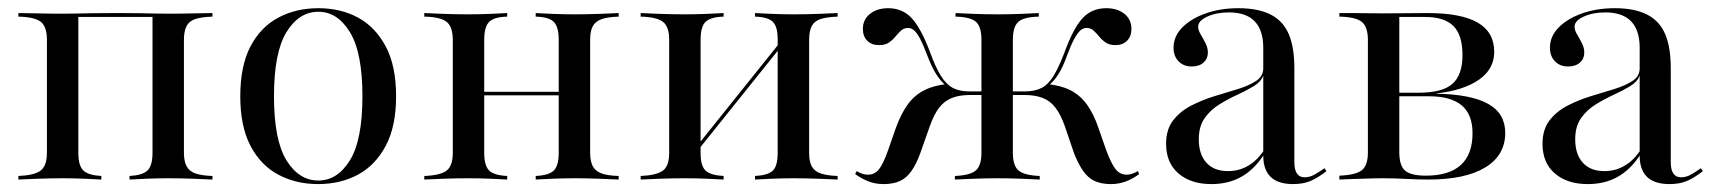

<svg xmlns="http://www.w3.org/2000/svg" viewBox="-20 -447 4264 478"><path d="M25.8 0V-8.9Q65.3 -10.5 81 -22.2Q96.8 -33.9 96.8 -66.9V-347.6Q96.8 -381.5 81 -393.1Q65.3 -404.8 25.8 -405.6V-414.5Q41.1 -414.5 73 -413.7Q104.8 -412.9 134.7 -412.9Q153.2 -412.9 169.8 -413.3Q186.3 -413.7 209.3 -414.1Q232.3 -414.5 271.8 -414.5Q308.9 -414.5 329.8 -414.1Q350.8 -413.7 365.7 -413.3Q380.6 -412.9 399.2 -412.9Q429.8 -412.9 461.7 -413.7Q493.5 -414.5 508.9 -414.5V-405.6Q483.1 -404.8 467.3 -400Q451.6 -395.2 444.8 -382.7Q437.9 -370.2 437.9 -347.6V-66.9Q437.9 -45.2 444.8 -32.7Q451.6 -20.2 467.3 -14.9Q483.1 -9.7 508.9 -8.9V0Q493.5 -0.8 461.7 -2Q429.8 -3.2 399.2 -3.2Q371 -3.2 343.5 -2Q316.1 -0.8 302.4 0V-8.9Q333.9 -10.5 346.8 -22.2Q359.7 -33.9 359.7 -66.9V-406.5L361.3 -404.8H173.4L175 -406.5V-66.9Q175 -33.9 187.9 -22.2Q200.8 -10.5 232.3 -8.9V0Q218.5 -0.8 191.1 -2Q163.7 -3.2 135.5 -3.2Q104.8 -3.2 73 -2Q41.1 -0.8 25.8 0Z M771.8 11.3Q716.9 11.3 673 -12.1Q629 -35.5 603.6 -83.9Q578.2 -132.3 578.2 -207.3Q578.2 -283.1 603.6 -331.5Q629 -379.8 673 -403.2Q716.9 -426.6 772.6 -426.6Q828.2 -426.6 871.4 -403.2Q914.5 -379.8 940.3 -331.5Q966.1 -283.1 966.1 -207.3Q966.1 -132.3 940.3 -83.9Q914.5 -35.5 871 -12.1Q827.4 11.3 771.8 11.3ZM772.6 2.4Q820.2 2.4 851.2 -48Q882.3 -98.4 882.3 -207.3Q882.3 -316.1 851.2 -366.9Q820.2 -417.7 772.6 -417.7Q724.2 -417.7 693.1 -366.9Q662.1 -316.1 662.1 -207.3Q662.1 -98.4 693.1 -48Q724.2 2.4 772.6 2.4Z M1313.7 0V-8.9Q1346.8 -10.5 1358.9 -22.6Q1371 -34.7 1371 -66.9V-347.6Q1371 -379.8 1358.9 -392.3Q1346.8 -404.8 1313.7 -405.6V-414.5Q1327.4 -413.7 1354.8 -412.5Q1382.3 -411.3 1411.3 -411.3Q1441.1 -411.3 1473 -412.5Q1504.8 -413.7 1520.2 -414.5V-405.6Q1492.7 -404.8 1477.4 -399.2Q1462.1 -393.5 1455.6 -381.5Q1449.2 -369.4 1449.2 -347.6V-66.9Q1449.2 -46 1455.6 -33.5Q1462.1 -21 1477.4 -15.3Q1492.7 -9.7 1520.2 -8.9V0Q1504.8 -0.8 1473 -2Q1441.1 -3.2 1411.3 -3.2Q1382.3 -3.2 1354.8 -2Q1327.4 -0.8 1313.7 0ZM1036.3 0V-8.9Q1077.4 -10.5 1092.3 -22.6Q1107.3 -34.7 1107.3 -66.9V-347.6Q1107.3 -379.8 1092.3 -392.3Q1077.4 -404.8 1036.3 -405.6V-414.5Q1051.6 -413.7 1083.5 -412.5Q1115.3 -411.3 1146 -411.3Q1174.2 -411.3 1201.6 -412.5Q1229 -413.7 1242.7 -414.5V-405.6Q1209.7 -404.8 1197.6 -392.3Q1185.5 -379.8 1185.5 -347.6V-66.9Q1185.5 -34.7 1197.6 -22.6Q1209.7 -10.5 1242.7 -8.9V0Q1229 -0.8 1201.6 -2Q1174.2 -3.2 1146 -3.2Q1115.3 -3.2 1083.5 -2Q1051.6 -0.8 1036.3 0ZM1156.5 -209.7V-218.5H1399.2V-209.7Z M1859.7 0V-8.9Q1891.1 -10.5 1903.6 -21.8Q1916.1 -33.1 1916.1 -66.9V-349.2Q1916.1 -381.5 1903.6 -393.1Q1891.1 -404.8 1859.7 -405.6V-414.5Q1873.4 -413.7 1900.8 -412.5Q1928.2 -411.3 1956.5 -411.3Q1986.3 -411.3 2018.1 -412.5Q2050 -413.7 2065.3 -414.5V-405.6Q2040.3 -404.8 2024.2 -400Q2008.1 -395.2 2001.2 -382.7Q1994.4 -370.2 1994.4 -347.6V-66.9Q1994.4 -44.4 2001.2 -32.3Q2008.1 -20.2 2024.2 -14.9Q2040.3 -9.7 2065.3 -8.9V0Q2050 -0.8 2018.1 -2Q1986.3 -3.2 1956.5 -3.2Q1928.2 -3.2 1900.8 -2Q1873.4 -0.8 1859.7 0ZM1575 0V-8.9Q1613.7 -10.5 1629.8 -21.8Q1646 -33.1 1646 -66.9V-347.6Q1646 -381.5 1629.8 -393.1Q1613.7 -404.8 1575 -405.6V-414.5Q1590.3 -413.7 1622.2 -412.5Q1654 -411.3 1684.7 -411.3Q1712.9 -411.3 1740.3 -412.5Q1767.7 -413.7 1781.5 -414.5V-405.6Q1750 -404.8 1737.1 -393.1Q1724.2 -381.5 1724.2 -347.6V-66.1Q1724.2 -33.1 1737.1 -21.8Q1750 -10.5 1781.5 -8.9V0Q1767.7 -0.8 1740.3 -2Q1712.9 -3.2 1684.7 -3.2Q1654 -3.2 1622.2 -2Q1590.3 -0.8 1575 0ZM1712.1 -66.1 1706.5 -72.6 1928.2 -349.2 1933.9 -342.7Z M2746 11.3Q2721.8 11.3 2705.2 3.6Q2688.7 -4 2676.6 -21.4Q2664.5 -38.7 2654 -65.3L2630.6 -133.9Q2620.2 -162.9 2607.3 -179.4Q2594.4 -196 2575.8 -203.2Q2557.3 -210.5 2529.8 -210.5H2486.3V-219.4H2530.6Q2556.5 -219.4 2573.4 -228.2Q2590.3 -237.1 2603.2 -258.5Q2616.1 -279.8 2630.6 -317.7Q2652.4 -377.4 2675.4 -402Q2698.4 -426.6 2733.9 -426.6Q2762.1 -426.6 2779.4 -412.5Q2796.8 -398.4 2796.8 -375Q2796.8 -356.5 2785.9 -345.6Q2775 -334.7 2757.3 -334.7Q2741.9 -334.7 2732.7 -341.1Q2723.4 -347.6 2716.5 -356Q2709.7 -364.5 2702.4 -371Q2695.2 -377.4 2684.7 -377.4Q2676.6 -377.4 2669.8 -371.4Q2662.9 -365.3 2654.8 -350.8Q2646.8 -336.3 2637.1 -310.5Q2626.6 -280.6 2614.9 -262.1Q2603.2 -243.5 2587.9 -232.3L2585.5 -237.9Q2620.2 -234.7 2644.4 -222.6Q2668.5 -210.5 2685.5 -187.5Q2702.4 -164.5 2714.5 -129L2733.9 -73.4Q2746.8 -38.7 2757.7 -25.4Q2768.5 -12.1 2785.5 -12.1Q2797.6 -12.1 2812.9 -21L2816.1 -13.7Q2800 -1.6 2782.7 4.8Q2765.3 11.3 2746 11.3ZM2179.8 11.3Q2159.7 11.3 2142.7 4.8Q2125.8 -1.6 2108.9 -13.7L2112.9 -21Q2127.4 -12.1 2140.3 -12.1Q2157.3 -12.1 2168.1 -25.4Q2179 -38.7 2191.1 -73.4L2210.5 -129Q2223.4 -164.5 2240.3 -187.5Q2257.3 -210.5 2281.5 -222.6Q2305.6 -234.7 2339.5 -237.9L2337.1 -232.3Q2322.6 -243.5 2310.9 -262.1Q2299.2 -280.6 2287.9 -310.5Q2278.2 -336.3 2270.6 -350.8Q2262.9 -365.3 2255.6 -371.4Q2248.4 -377.4 2241.1 -377.4Q2230.6 -377.4 2223.4 -371Q2216.1 -364.5 2209.3 -356Q2202.4 -347.6 2193.1 -341.1Q2183.9 -334.7 2168.5 -334.7Q2150 -334.7 2139.1 -345.6Q2128.2 -356.5 2128.2 -375Q2128.2 -398.4 2146 -412.5Q2163.7 -426.6 2191.1 -426.6Q2226.6 -426.6 2249.6 -402Q2272.6 -377.4 2295.2 -317.7Q2308.9 -279.8 2322.2 -258.5Q2335.5 -237.1 2352 -228.2Q2368.5 -219.4 2394.4 -219.4H2438.7V-210.5H2395.2Q2368.5 -210.5 2350 -203.2Q2331.5 -196 2318.5 -179.4Q2305.6 -162.9 2295.2 -133.9L2271 -65.3Q2261.3 -38.7 2249.2 -21.4Q2237.1 -4 2220.6 3.6Q2204 11.3 2179.8 11.3ZM2357.3 0V-8.9Q2395.2 -10.5 2409.3 -22.6Q2423.4 -34.7 2423.4 -66.9V-347.6Q2423.4 -380.6 2409.7 -392.7Q2396 -404.8 2358.9 -405.6V-414.5Q2374.2 -413.7 2404 -412.5Q2433.9 -411.3 2462.9 -411.3Q2494.4 -411.3 2523.4 -412.5Q2552.4 -413.7 2566.1 -414.5V-405.6Q2529 -404.8 2515.3 -392.7Q2501.6 -380.6 2501.6 -347.6V-66.9Q2501.6 -34.7 2515.7 -22.6Q2529.8 -10.5 2568.5 -8.9V0Q2554 -0.8 2523.8 -2Q2493.5 -3.2 2462.9 -3.2Q2433.9 -3.2 2403.2 -2Q2372.6 -0.8 2357.3 0Z M2996 11.3Q2944.4 11.3 2913.7 -15.3Q2883.1 -41.9 2883.1 -88.7Q2883.1 -125 2900.8 -147.6Q2918.5 -170.2 2946 -184.3Q2973.4 -198.4 3004 -207.7Q3034.7 -216.9 3062.1 -225.4Q3089.5 -233.9 3107.3 -245.6Q3125 -257.3 3125 -276.6V-328.2Q3125 -371.8 3103.6 -394Q3082.3 -416.1 3039.5 -416.1Q3008.1 -416.1 2985.5 -405.6Q2962.9 -395.2 2962.9 -380.6Q2962.9 -371.8 2969 -361.7Q2975 -351.6 2981 -339.9Q2987.1 -328.2 2987.1 -316.1Q2987.1 -300.8 2976.2 -291.1Q2965.3 -281.5 2946.8 -281.5Q2926.6 -281.5 2914.1 -294.4Q2901.6 -307.3 2901.6 -328.2Q2901.6 -356.5 2923.4 -378.6Q2945.2 -400.8 2981.9 -413.7Q3018.5 -426.6 3062.9 -426.6Q3112.1 -426.6 3143.1 -410.9Q3174.2 -395.2 3188.3 -362.5Q3202.4 -329.8 3202.4 -277.4V-43.5Q3202.4 -24.2 3208.9 -14.9Q3215.3 -5.6 3228.2 -5.6Q3241.1 -5.6 3253.6 -12.9Q3266.1 -20.2 3277.4 -28.2L3282.3 -21Q3262.9 -5.6 3244.4 2.8Q3225.8 11.3 3199.2 11.3Q3125 11.3 3125 -59.7Q3101.6 -24.2 3069.8 -6.5Q3037.9 11.3 2996 11.3ZM3037.1 -21Q3063.7 -21 3085.9 -33.5Q3108.1 -46 3125 -70.2V-258.9Q3119.4 -243.5 3101.6 -232.7Q3083.9 -221.8 3060.9 -211.3Q3037.9 -200.8 3015.7 -187.1Q2993.5 -173.4 2979 -152.8Q2964.5 -132.3 2964.5 -100Q2964.5 -62.9 2983.5 -41.9Q3002.4 -21 3037.1 -21Z M3314.5 0V-9.7Q3355.6 -11.3 3370.6 -23.4Q3385.5 -35.5 3385.5 -67.7V-347.6Q3385.5 -379.8 3370.6 -392.3Q3355.6 -404.8 3314.5 -405.6V-414.5Q3325 -414.5 3342.7 -414.5Q3360.5 -414.5 3381.5 -414.1Q3402.4 -413.7 3421.8 -413.7Q3451.6 -413.7 3479.8 -414.1Q3508.1 -414.5 3533.9 -414.5Q3617.7 -414.5 3658.9 -390.7Q3700 -366.9 3700 -317.7Q3700 -275 3661.7 -248.4Q3623.4 -221.8 3556.5 -214.5V-213.7Q3642.7 -212.1 3685.1 -188.3Q3727.4 -164.5 3727.4 -116.1Q3727.4 -60.5 3677.8 -30.2Q3628.2 0 3536.3 0Q3509.7 0 3481 -1.6Q3452.4 -3.2 3421.8 -3.2Q3403.2 -3.2 3382.3 -2.4Q3361.3 -1.6 3343.1 -1.2Q3325 -0.8 3314.5 0ZM3529.8 -9.7Q3587.9 -9.7 3616.9 -36.3Q3646 -62.9 3646 -115.3Q3646 -162.1 3619 -184.7Q3591.9 -207.3 3537.9 -207.3H3438.7V-216.1H3510.5Q3571 -216.1 3596 -238.3Q3621 -260.5 3621 -309.7Q3621 -359.7 3598.4 -382.3Q3575.8 -404.8 3527.4 -404.8H3461.3L3463.7 -407.3V-67.7Q3463.7 -34.7 3478.2 -22.2Q3492.7 -9.7 3529.8 -9.7Z M3933.1 11.3Q3881.5 11.3 3850.8 -15.3Q3820.2 -41.9 3820.2 -88.7Q3820.2 -125 3837.9 -147.6Q3855.6 -170.2 3883.1 -184.3Q3910.5 -198.4 3941.1 -207.7Q3971.8 -216.9 3999.2 -225.4Q4026.6 -233.9 4044.4 -245.6Q4062.1 -257.3 4062.1 -276.6V-328.2Q4062.1 -371.8 4040.7 -394Q4019.4 -416.1 3976.6 -416.1Q3945.2 -416.1 3922.6 -405.6Q3900 -395.2 3900 -380.6Q3900 -371.8 3906 -361.7Q3912.1 -351.6 3918.1 -339.9Q3924.2 -328.2 3924.2 -316.1Q3924.2 -300.8 3913.3 -291.1Q3902.4 -281.5 3883.9 -281.5Q3863.7 -281.5 3851.2 -294.4Q3838.7 -307.3 3838.7 -328.2Q3838.7 -356.5 3860.5 -378.6Q3882.3 -400.8 3919 -413.7Q3955.6 -426.6 4000 -426.6Q4049.2 -426.6 4080.2 -410.9Q4111.3 -395.2 4125.4 -362.5Q4139.5 -329.8 4139.5 -277.4V-43.5Q4139.5 -24.2 4146 -14.9Q4152.4 -5.6 4165.3 -5.6Q4178.2 -5.6 4190.7 -12.9Q4203.2 -20.2 4214.5 -28.2L4219.4 -21Q4200 -5.6 4181.5 2.8Q4162.9 11.3 4136.3 11.3Q4062.1 11.3 4062.1 -59.7Q4038.7 -24.2 4006.9 -6.5Q3975 11.3 3933.1 11.3ZM3974.2 -21Q4000.8 -21 4023 -33.5Q4045.2 -46 4062.1 -70.2V-258.9Q4056.5 -243.5 4038.7 -232.7Q4021 -221.8 3998 -211.3Q3975 -200.8 3952.8 -187.1Q3930.6 -173.4 3916.1 -152.8Q3901.6 -132.3 3901.6 -100Q3901.6 -62.9 3920.6 -41.9Q3939.5 -21 3974.2 -21Z"/></svg>

Font: Playfair 144pt
Style: Regular
Weight: 400
Designer: Claus Eggers Sørensen
Foundry: Claus Eggers Sørensen
Version: Version 2.001;gftools[0.9.30]